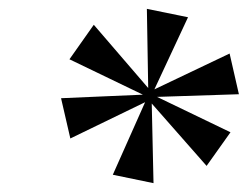

<svg xmlns="http://www.w3.org/2000/svg" viewBox="-20 -786 560 434"><path d="M327 -372 323 -552 447 -411 501 -487 335 -567 520 -573 499 -665 329 -584 405 -747 312 -766 315 -587 192 -730 137 -652 303 -572 118 -564 139 -473 308 -555 235 -391Z"/></svg>

Font: Noto Serif Display SemiCondensed SemiBold
Style: Italic
Weight: 600
Width: 4
Italic angle: -12°
Designer: Monotype Design Team
Foundry: Monotype Imaging Inc.
Version: Version 2.009